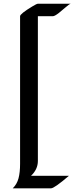

<svg xmlns="http://www.w3.org/2000/svg" viewBox="-20 -850 396 1022"><path d="M181.6 6.8Q181.6 51.3 145 85.9H346.7Q269 152.3 252 152.3H47.9Q70.3 130.4 78.6 99.1Q86.9 67.9 86.9 22V-763.7Q86.9 -776.4 151.4 -815.4Q175.3 -830.1 181.6 -830.1H356.4Q349.6 -829.1 326.2 -808.6Q302.7 -788.1 293 -780.8Q271 -763.7 261.2 -763.7H181.6Z"/></svg>

Font: Fondamento
Style: Regular
Weight: 400
Version: Version 1.000